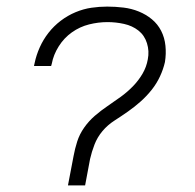

<svg xmlns="http://www.w3.org/2000/svg" viewBox="-20 -562 590 582"><path d="M186 0 203 -89Q207 -111 214 -133Q221 -155 235 -175Q249 -195 267.5 -211Q286 -227 306 -240.5Q326 -254 346 -268.5Q366 -283 383 -300.5Q400 -318 412 -338.5Q424 -359 428 -382Q433 -407 425.5 -431Q418 -455 399.5 -469.5Q381 -484 356 -489.5Q331 -495 306 -495Q278 -495 250 -488Q222 -481 198 -464Q174 -447 158 -421.5Q142 -396 137 -369L135 -362H83L85 -371Q90 -395 100.5 -418.5Q111 -442 127 -462.5Q143 -483 164 -499Q185 -515 209 -525Q233 -535 257 -538.5Q281 -542 305 -542Q330 -542 354.5 -539Q379 -536 401 -527Q423 -518 440.5 -503.5Q458 -489 468.5 -468.5Q479 -448 481.5 -423.5Q484 -399 480 -374Q475 -352 465 -330.5Q455 -309 440 -290Q425 -271 406.5 -254.5Q388 -238 368 -224Q348 -210 327 -196.5Q306 -183 290.5 -164.5Q275 -146 266.5 -124Q258 -102 253 -80L238 0Z"/></svg>

Font: Lode Dark Term
Style: Italic
Weight: 400
Italic angle: -11°
Monospace: yes
Designer: Belleve Invis
Foundry: Belleve Invis
Version: Version 29.2.0